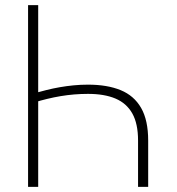

<svg xmlns="http://www.w3.org/2000/svg" viewBox="-20 -731 693 751"><path d="M559.6 0H520V-181.2Q520 -247.1 497.6 -287.1Q475.1 -327.1 431.6 -345.5Q388.2 -363.8 324.2 -363.8Q296.9 -363.8 270.3 -361.6Q243.7 -359.4 217.3 -355Q190.9 -350.6 164.6 -344.2Q138.2 -337.9 111.8 -329.6V-365.7Q136.2 -372.6 161.9 -378.9Q187.5 -385.3 213.9 -389.9Q240.2 -394.5 267.8 -397.2Q295.4 -399.9 324.2 -399.9Q399.4 -399.9 451.9 -378.4Q504.4 -356.9 532 -308.8Q559.6 -260.7 559.6 -181.2ZM129.4 0H89.8V-710.9H129.4Z"/></svg>

Font: Roboto ExtraLight
Style: Regular
Weight: 250
Designer: Christian Robertson
Foundry: Google
Version: Version 3.009; 2024